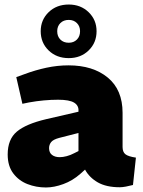

<svg xmlns="http://www.w3.org/2000/svg" viewBox="-20 -820 631 849"><path d="M183 9Q140 9 101.5 -6Q63 -21 38.5 -53.5Q14 -86 14 -137Q14 -204 54.5 -238Q95 -272 184 -293L327 -326V-328Q329 -353 308 -366Q287 -379 237 -379Q206 -379 173.5 -376Q141 -373 108 -367L79 -361L52 -479L88 -492Q136 -510 185 -520.5Q234 -531 283 -531Q391 -531 456.5 -477Q522 -423 522 -321V-170Q522 -148 534.5 -138Q547 -128 581 -123L568 -2Q553 2 537 5Q521 8 510 8Q450 8 412.5 -13.5Q375 -35 356 -70L335 -51Q301 -21 260 -6Q219 9 183 9ZM244 -125Q258 -125 275 -129.5Q292 -134 309 -143L327 -152V-232L241 -210Q215 -203 206 -191.5Q197 -180 197 -165Q197 -145 210 -135Q223 -125 244 -125ZM284 -563Q230 -563 195 -597Q160 -631 160 -682Q160 -732 195 -766Q230 -800 284 -800Q337 -800 372 -766Q407 -732 407 -682Q407 -631 372 -597Q337 -563 284 -563ZM284 -631Q306 -631 320 -645Q334 -659 334 -682Q334 -704 320 -718Q306 -732 284 -732Q261 -732 247 -718Q233 -704 233 -682Q233 -659 247 -645Q261 -631 284 -631Z"/></svg>

Font: REM ExtraBold
Style: Regular
Weight: 800
Designer: Octavio Pardo
Foundry: Ashler Design
Version: Version 1.005;gftools[0.9.28]